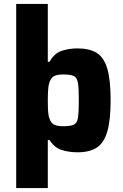

<svg xmlns="http://www.w3.org/2000/svg" viewBox="-20 -763 625 972"><path d="M62 189V-743H222V-450H231Q254 -493 292 -505.5Q330 -518 372 -518Q432 -518 469 -495.5Q506 -473 523 -416Q540 -359 540 -256Q540 -154 523 -96.5Q506 -39 469.5 -15.5Q433 8 373 8Q328 8 291.5 -4Q255 -16 231 -54H222V189ZM300 -124Q336 -124 353 -131.5Q370 -139 374.5 -166.5Q379 -194 379 -255Q379 -316 374.5 -343.5Q370 -371 353 -378.5Q336 -386 300 -386Q272 -386 256.5 -379Q241 -372 233 -353Q226 -337 224 -312.5Q222 -288 222 -255Q222 -222 223.5 -199Q225 -176 231 -162Q238 -140 254 -132Q270 -124 300 -124Z"/></svg>

Font: Saira
Style: Bold
Weight: 700
Designer: Hector Gatti with collaboration of the Omnibus-Type team
Foundry: Omnibus-Type
Version: Version 1.100; ttfautohint (v1.8.3)